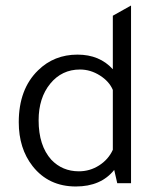

<svg xmlns="http://www.w3.org/2000/svg" viewBox="-20 -664 573 696"><path d="M405 0 394 -48Q346 12 255 12Q156 12 98 -62Q48 -126 48 -221Q48 -341 118 -409Q176 -466 261 -466Q341 -466 389 -413V-607L455 -644V0ZM389 -121V-338Q376 -369 342 -390.5Q308 -412 270 -412Q204 -412 162 -360.5Q120 -309 120 -228Q120 -136 166 -85Q206 -43 266 -43Q306 -43 339.5 -64.5Q373 -86 389 -121Z"/></svg>

Font: Tajawal
Style: Regular
Weight: 400
Designer: Boutros Fonts
Foundry: Created by Boutros International 2017
Version: Version 1.700